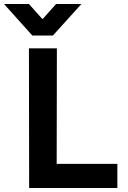

<svg xmlns="http://www.w3.org/2000/svg" viewBox="-88 -942 641 962"><path d="M500 -121V0H58L57 -700H197L196 -121ZM57 -922 123 -848H127L193 -922H320L177 -764H74L-68 -922Z"/></svg>

Font: Be Vietnam
Style: Bold
Weight: 700
Designer: Gabriel Lam
Foundry: TypeRant
Version: Version 4.000